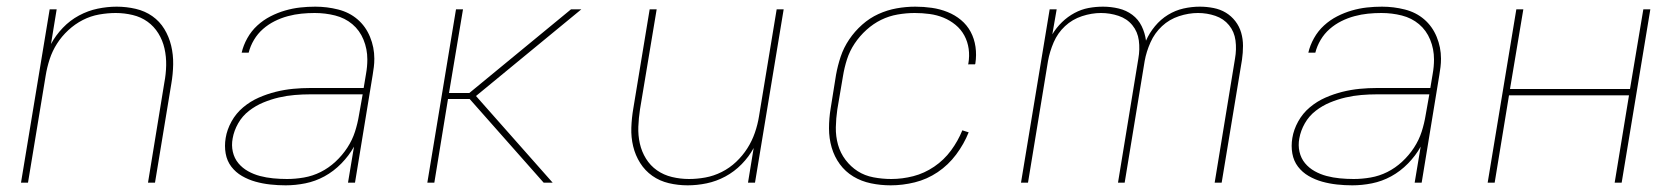

<svg xmlns="http://www.w3.org/2000/svg" viewBox="-20 -548 5040 576"><path d="M43 0 129 -520H150L133 -416Q147 -442 168.5 -464.5Q190 -487 217 -501.5Q244 -516 273 -522Q302 -528 330 -528Q359 -528 387 -521.5Q415 -515 437 -499.5Q459 -484 473 -461Q487 -438 493.5 -411Q500 -384 499.5 -355Q499 -326 494 -297L445 0H424L473 -300Q478 -326 478.5 -352Q479 -378 473.5 -402.5Q468 -427 455 -448Q442 -469 422.5 -483Q403 -497 378 -503Q353 -509 327 -509Q303 -509 277.5 -504.5Q252 -500 228.5 -488Q205 -476 185 -457.5Q165 -439 151 -417Q137 -395 129 -370.5Q121 -346 117 -321L64 0Z M837 8Q814 8 791 5.5Q768 3 746.5 -3Q725 -9 706 -20Q687 -31 674 -48Q661 -65 657 -87.5Q653 -110 657 -134Q661 -159 674.5 -183.5Q688 -208 709.5 -226Q731 -244 756 -255Q781 -266 807 -272.5Q833 -279 859 -281.5Q885 -284 911 -284H1071L1078 -326Q1080 -337 1081 -348Q1082 -359 1082 -369V-370Q1082 -401 1070.5 -429Q1059 -457 1037 -475.5Q1015 -494 985.5 -501.5Q956 -509 924 -509Q904 -509 884 -507Q864 -505 843.5 -499.5Q823 -494 804 -484.5Q785 -475 769 -461Q753 -447 742 -428.5Q731 -410 726 -390H705Q710 -412 722 -433.5Q734 -455 752 -471.5Q770 -488 791.5 -499Q813 -510 835.5 -516.5Q858 -523 880.5 -525.5Q903 -528 926 -528Q961 -528 994.5 -519.5Q1028 -511 1052.5 -490Q1077 -469 1090 -437.5Q1103 -406 1103 -372Q1103 -359 1101.5 -347Q1100 -335 1098 -323L1045 0H1024L1042 -108Q1027 -81 1004 -57.5Q981 -34 953.5 -19Q926 -4 896 2Q866 8 837 8ZM841 -11Q866 -11 892 -15.5Q918 -20 942 -32Q966 -44 986.5 -63Q1007 -82 1022 -105Q1037 -128 1045 -153Q1053 -178 1057 -203L1068 -265H911Q888 -265 864 -263Q840 -261 816.5 -255.5Q793 -250 770 -240.5Q747 -231 727 -215.5Q707 -200 694.5 -178Q682 -156 678 -133Q674 -112 678.5 -92.5Q683 -73 695 -58.5Q707 -44 724 -34.5Q741 -25 760 -20Q779 -15 799.5 -13Q820 -11 841 -11Z M1611 0 1389 -251H1324L1283 0H1262L1348 -520H1369L1327 -269H1388L1693 -520H1724L1408 -260L1638 0Z M2043 8Q2014 8 1986.5 1.5Q1959 -5 1937 -20.5Q1915 -36 1900.5 -59Q1886 -82 1879.5 -109Q1873 -136 1874 -165Q1875 -194 1880 -223L1929 -520H1950L1900 -220Q1896 -194 1895 -168Q1894 -142 1899.5 -117.5Q1905 -93 1918 -72Q1931 -51 1951 -37Q1971 -23 1996 -17Q2021 -11 2047 -11Q2071 -11 2096 -15.5Q2121 -20 2145 -32Q2169 -44 2188.5 -62.5Q2208 -81 2222 -103Q2236 -125 2244.5 -149.5Q2253 -174 2257 -199L2310 -520H2331L2245 0H2224L2241 -104Q2227 -78 2205 -55.5Q2183 -33 2156 -18.5Q2129 -4 2100 2Q2071 8 2043 8Z M2652 8Q2622 8 2593 2Q2564 -4 2540 -18.5Q2516 -33 2499.5 -55.5Q2483 -78 2475 -105.5Q2467 -133 2467 -163Q2467 -193 2472 -223L2488 -323Q2493 -351 2502 -378Q2511 -405 2527.5 -429.5Q2544 -454 2566.5 -474Q2589 -494 2615.5 -506Q2642 -518 2670 -523Q2698 -528 2726 -528Q2751 -528 2775.5 -524.5Q2800 -521 2822.5 -512Q2845 -503 2863 -488Q2881 -473 2892 -452.5Q2903 -432 2906.5 -407.5Q2910 -383 2906 -357L2905 -355H2884L2885 -357Q2889 -380 2886 -401.5Q2883 -423 2873 -441.5Q2863 -460 2846.5 -473.5Q2830 -487 2810.5 -495Q2791 -503 2769 -506Q2747 -509 2724 -509Q2699 -509 2673 -504.5Q2647 -500 2623.5 -488.5Q2600 -477 2579.5 -458.5Q2559 -440 2544 -417.5Q2529 -395 2521 -370Q2513 -345 2509 -320L2492 -220Q2488 -193 2487.5 -166Q2487 -139 2494 -114Q2501 -89 2516.5 -68.5Q2532 -48 2553 -34.5Q2574 -21 2600.5 -16Q2627 -11 2654 -11Q2687 -11 2720 -19.5Q2753 -28 2782.5 -48Q2812 -68 2833 -96.5Q2854 -125 2867 -157L2886 -151Q2872 -116 2848.5 -84.5Q2825 -53 2793 -31.5Q2761 -10 2724.5 -1Q2688 8 2652 8Z M3043 0 3129 -520H3150L3137 -445Q3149 -465 3166 -481.5Q3183 -498 3203.5 -509Q3224 -520 3245.5 -524Q3267 -528 3289 -528Q3313 -528 3336 -522.5Q3359 -517 3377 -503.5Q3395 -490 3405 -469.5Q3415 -449 3418 -426Q3428 -449 3445 -469.5Q3462 -490 3484 -503.5Q3506 -517 3530.5 -522.5Q3555 -528 3579 -528H3580Q3600 -528 3620.5 -524Q3641 -520 3657.5 -510Q3674 -500 3686 -484.5Q3698 -469 3703.5 -450Q3709 -431 3709 -410.5Q3709 -390 3706 -369L3645 0H3624L3685 -372Q3690 -400 3686.5 -426.5Q3683 -453 3667 -472.5Q3651 -492 3626 -500.5Q3601 -509 3574 -509Q3546 -509 3517 -499.5Q3488 -490 3466 -469.5Q3444 -449 3431.5 -421Q3419 -393 3414 -365L3354 0H3334L3395 -372Q3400 -400 3396.5 -426.5Q3393 -453 3377 -472.5Q3361 -492 3335.5 -500.5Q3310 -509 3283 -509Q3255 -509 3226 -499.5Q3197 -490 3175 -469.5Q3153 -449 3141 -421Q3129 -393 3124 -365L3064 0Z M4037 8Q4014 8 3991 5.5Q3968 3 3946.5 -3Q3925 -9 3906 -20Q3887 -31 3874 -48Q3861 -65 3857 -87.5Q3853 -110 3857 -134Q3861 -159 3874.5 -183.5Q3888 -208 3909.5 -226Q3931 -244 3956 -255Q3981 -266 4007 -272.5Q4033 -279 4059 -281.5Q4085 -284 4111 -284H4271L4278 -326Q4280 -337 4281 -348Q4282 -359 4282 -369V-370Q4282 -401 4270.5 -429Q4259 -457 4237 -475.5Q4215 -494 4185.5 -501.5Q4156 -509 4124 -509Q4104 -509 4084 -507Q4064 -505 4043.5 -499.5Q4023 -494 4004 -484.5Q3985 -475 3969 -461Q3953 -447 3942 -428.5Q3931 -410 3926 -390H3905Q3910 -412 3922 -433.5Q3934 -455 3952 -471.5Q3970 -488 3991.5 -499Q4013 -510 4035.5 -516.5Q4058 -523 4080.5 -525.5Q4103 -528 4126 -528Q4161 -528 4194.5 -519.5Q4228 -511 4252.5 -490Q4277 -469 4290 -437.5Q4303 -406 4303 -372Q4303 -359 4301.5 -347Q4300 -335 4298 -323L4245 0H4224L4242 -108Q4227 -81 4204 -57.5Q4181 -34 4153.5 -19Q4126 -4 4096 2Q4066 8 4037 8ZM4041 -11Q4066 -11 4092 -15.5Q4118 -20 4142 -32Q4166 -44 4186.5 -63Q4207 -82 4222 -105Q4237 -128 4245 -153Q4253 -178 4257 -203L4268 -265H4111Q4088 -265 4064 -263Q4040 -261 4016.5 -255.5Q3993 -250 3970 -240.5Q3947 -231 3927 -215.5Q3907 -200 3894.5 -178Q3882 -156 3878 -133Q3874 -112 3878.5 -92.5Q3883 -73 3895 -58.5Q3907 -44 3924 -34.5Q3941 -25 3960 -20Q3979 -15 3999.5 -13Q4020 -11 4041 -11Z M4443 0 4529 -520H4550L4510 -281H4870L4910 -520H4931L4845 0H4824L4867 -262H4507L4464 0Z"/></svg>

Font: Iosevka Aile Thin
Style: Italic
Weight: 100
Italic angle: -9°
Designer: Belleve Invis
Foundry: Belleve Invis
Version: Version 31.1.0; ttfautohint (v1.8.4)